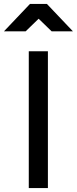

<svg xmlns="http://www.w3.org/2000/svg" viewBox="-66 -954 390 974"><path d="M80 0V-694H177V0ZM-46 -795 86 -934H172L304 -795H196L130 -859L64 -795Z"/></svg>

Font: TitilliumText22L Lt
Style: Medium
Weight: 500
Designer: Campivisivi
Foundry: Campivisivi
Version: 1.000